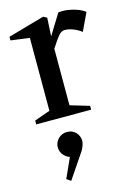

<svg xmlns="http://www.w3.org/2000/svg" viewBox="-126 -583 674 969"><g transform="rotate(-15 211.0 -98.5)"><path d="M25 0V-20L121 -54L107 -35V-444L122 -428L9 -443V-462L199 -516L218 -506L212 -394L205 -397L279 -517Q303 -520 327.5 -516.5Q352 -513 375 -505Q398 -497 417 -483L373 -390Q352 -406 329 -414.5Q306 -423 287 -423Q269 -423 254 -405Q239 -387 216 -351Q213 -346 208.5 -340Q204 -334 201 -327L212 -361V-35L198 -54L312 -20V0ZM122 321 100 306 160 173V205Q135 203 117.5 184Q100 165 100 141Q100 114 119 95.5Q138 77 165 77Q192 77 210 95.5Q228 114 228 141Q228 150 223 164Q218 178 212 188Z"/></g></svg>

Font: Wittgenstein Medium
Style: Regular
Weight: 500
Designer: Jörg Drees
Foundry: Jörg Drees
Version: Version 1.500